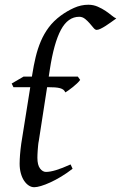

<svg xmlns="http://www.w3.org/2000/svg" viewBox="-20 -762 506 802"><path d="M314.9 -428.2Q310.1 -421.4 301.5 -413.3Q293 -405.3 283.7 -397.9Q274.4 -390.6 265.9 -384.5Q257.3 -378.4 252.9 -376Q250 -382.8 244.9 -387Q239.7 -391.1 231 -393.6Q222.2 -396 209.2 -397Q196.3 -397.9 178.2 -397.9H176.8L142.1 -173.8Q140.1 -164.6 139.2 -154.1Q138.2 -143.6 137.5 -134Q136.7 -124.5 136.5 -116.2Q136.2 -107.9 136.2 -103Q136.2 -72.8 147.2 -58.3Q158.2 -43.9 171.9 -43.9Q189 -43.9 213.6 -51.3Q238.3 -58.6 274.9 -75.2L283.2 -57.1Q259.3 -38.6 235.4 -24.2Q211.4 -9.8 189.9 0Q168.5 9.8 151.1 14.9Q133.8 20 123 20Q110.8 20 99.9 12.7Q88.9 5.4 80.3 -7.6Q71.8 -20.5 66.9 -38.6Q62 -56.6 62 -78.1Q62 -87.4 62.5 -96.7Q63 -106 63.7 -116Q64.5 -126 65.7 -137.2Q66.9 -148.4 68.8 -162.1L106.4 -397.9H36.1L28.8 -413.1L78.1 -441.9H113.3L114.7 -450.7Q120.6 -488.8 128.9 -523.4Q137.2 -558.1 150.4 -589.4Q163.6 -620.6 183.6 -647.5Q203.6 -674.3 233.9 -696.8Q259.8 -715.8 289.1 -729Q318.4 -742.2 349.1 -742.2Q370.1 -742.2 388.4 -734.1Q406.7 -726.1 421.4 -716.1Q436 -706.1 447.3 -696.8Q458.5 -687.5 465.8 -685.1Q455.6 -677.7 443.8 -669.2Q432.1 -660.6 420.9 -653.6Q409.7 -646.5 399.9 -641.8Q390.1 -637.2 383.8 -637.2Q377.4 -637.2 370.4 -645.8Q363.3 -654.3 354.5 -664.6Q345.7 -674.8 335 -683.3Q324.2 -691.9 311 -691.9Q263.7 -691.9 234.4 -637.2Q205.1 -582.5 188 -470.7L183.6 -441.9H305.2Z"/></svg>

Font: Gentium Plus Afr
Style: Italic
Weight: 400
Italic angle: -8°
Designer: J. Victor Gaultney, Annie Olsen, Iska Routamaa, Becca Hirsbrunner
Foundry: SIL International
Version: Version 5.000